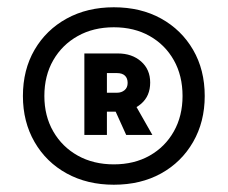

<svg xmlns="http://www.w3.org/2000/svg" viewBox="-20 -760 626 528"><path d="M293 -252Q220 -252 163.5 -283Q107 -314 75 -369.5Q43 -425 43 -496Q43 -568 75 -623Q107 -678 163.5 -709Q220 -740 293 -740Q367 -740 423 -709Q479 -678 511 -623Q543 -568 543 -496Q543 -425 511 -369.5Q479 -314 423 -283Q367 -252 293 -252ZM293 -308Q349 -308 391.5 -332Q434 -356 458 -398.5Q482 -441 482 -496Q482 -552 458 -594.5Q434 -637 391.5 -661Q349 -685 293 -685Q237 -685 194 -661Q151 -637 126.5 -594.5Q102 -552 102 -496Q102 -441 126.5 -398.5Q151 -356 194 -332Q237 -308 293 -308ZM327 -389 284 -484H345L399 -389ZM212 -389V-613H304Q343 -613 368 -591Q393 -569 393 -533Q393 -496 368 -474.5Q343 -453 304 -453H241V-505H302Q314 -505 322.5 -512Q331 -519 331 -532Q331 -545 323.5 -552Q316 -559 302 -559H250L274 -582V-389Z"/></svg>

Font: SUSE ExtraBold
Style: Regular
Weight: 800
Designer: Rene Bieder
Foundry: SUSE
Version: Version 1.000